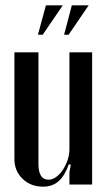

<svg xmlns="http://www.w3.org/2000/svg" viewBox="-20 -691 400 719"><path d="M238 -76Q222 -32 199 -12Q176 8 141 8Q95 8 64.5 -21.5Q34 -51 34 -95V-495H124V-77Q124 -18 162 -18Q176 -18 190 -28Q204 -38 215 -54.5Q226 -71 233 -91.5Q240 -112 240 -133V-495H325V0H240V-45L245 -74ZM220 -561 249 -671H312L237 -561ZM122 -561 152 -671H215L140 -561Z"/></svg>

Font: Moniqa SemBd Heading
Style: Regular
Weight: 600
Designer: Rajesh Rajput
Foundry: Rajesh Rajput
Version: Version 1.000